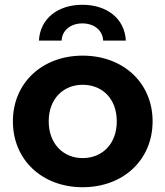

<svg xmlns="http://www.w3.org/2000/svg" viewBox="-20 -777 693 804"><path d="M326 -115C246 -115 184 -174 184 -269C184 -364 246 -422 326 -422C408 -422 469 -364 469 -269C469 -174 408 -115 326 -115ZM326 7C496 7 619 -107 619 -269C619 -430 496 -544 326 -544C157 -544 34 -430 34 -269C34 -107 157 7 326 7ZM238 -607C240 -651 277 -679 325 -679C373 -679 410 -651 412 -607H507C502 -700 427 -757 325 -757C223 -757 148 -700 143 -607Z"/></svg>

Font: Montserrat-Alt1
Style: Bold
Weight: 700
Designer: Differentunic
Foundry: Differentunic
Version: Version 7.222